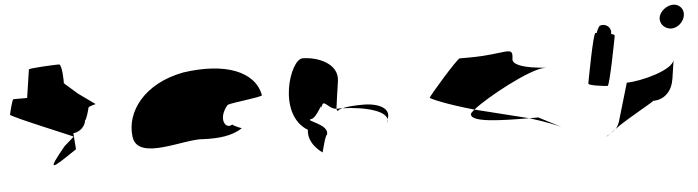

<svg xmlns="http://www.w3.org/2000/svg" viewBox="-45 -865 3962 1090"><g transform="rotate(-5 1935.5 -320.0)"><path d="M10 -382C8 -371 367 -226 359 -226L303 -177C185 -34 219 -54 366 -154L359 -246C375 -246 424 -261 432 -314C439 -314 455 -371 457 -382C459 -392 506 -400 499 -400L404 -468L330 -533C331 -540 330 -642 311 -642C292 -642 140 -636 139 -628L115 -468H37C30 -468 12 -392 10 -382Z M692 -196C711 -52 984 -160 1092 -148C1177 -144 1257 -152 1314 -191C1306 -193 1260 -212 1263 -217C1222 -188 1182 -257 1246 -330C1268 -340 1452 -358 1444 -368C1418 -506 1251 -570 1010 -535C787 -493 673 -341 692 -196ZM1263 -217C1263 -217 1263 -218 1263 -218C1263 -218 1263 -217 1263 -217ZM1315 -192 1314 -191C1316 -191 1316 -191 1315 -190Z M1687 -149C1675 -68 1759 -14 1759 -14C1758 -6 1782 -112 1793 -112C1812 -171 1674 -200 1709 -208C1745 -208 1783 -314 1775 -261C1786 -331 1810 -256 1859 -254C1863 -281 1871 -346 1881 -409C1896 -510 1776 -556 1692 -556C1621 -556 1520 -250 1687 -149ZM1859 -254C1860 -246 1863 -242 1865 -241C1864 -237 1863 -246 1893 -254ZM1893 -254C1914 -259 1949 -264 2011 -264C2103 -264 2169 -228 2143 -170L2140 -149C2167 -215 2022 -250 1893 -254Z M2392 -270C2391 -266 2479 -226 2639 -181C2714 -242 2971 -382 3055 -382C3120 -382 2869 -384 2879 -449C2891 -529 2847 -478 2630 -478H2581C2567 -478 2394 -280 2392 -270ZM2617 -158C2609 -109 2788 -106 2945 -105C2848 -129 2738 -156 2639 -181C2627 -171 2618 -163 2617 -158ZM2945 -105C3047 -74 3104 -48 3122 -40L2996 -105ZM3122 -40 3128 -37Z M3296 -272C3294 -260 3391 -249 3404 -249C3416 -249 3467 -518 3469 -530C3470 -534 3462 -538 3449 -541C3451 -548 3452 -556 3449 -564C3443 -588 3416 -602 3392 -594C3386 -594 3377 -578 3368 -554H3361C3348 -554 3298 -284 3296 -272Z M3372 36C3372 38 3382 32 3398 21C3389 26 3380 31 3372 36ZM3398 21C3408 15 3418 8 3427 -1C3416 7 3406 15 3398 21ZM3427 -1C3496 -53 3665 -142 3653 -142C3722 -142 3764 -191 3774 -258L3790 -365C3781 -306 3593 -258 3514 -258L3450 -41C3444 -24 3437 -11 3427 -1ZM3732 -610C3726 -573 3758 -542 3793 -542C3829 -542 3864 -573 3870 -610C3876 -646 3850 -676 3814 -676C3779 -676 3738 -646 3732 -610Z"/></g></svg>

Font: Ampere
Style: SCUltExtIta
Weight: 400
Version: Version 1